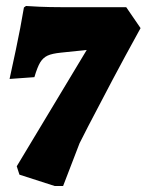

<svg xmlns="http://www.w3.org/2000/svg" viewBox="-20 -527 490 642"><path d="M45 57 36 29 270 -360 184 -351Q154 -348 139 -341Q124 -334 114.5 -318.5Q105 -303 95 -269L12 -263Q17 -285 33 -360.5Q49 -436 60 -502L67 -507Q77 -506 112 -504.5Q147 -503 185 -503H402L450 -433Q396 -335 356 -259.5Q316 -184 275 -105L246 -48L191 95H163Z"/></svg>

Font: Alegreya Black
Style: Italic
Weight: 900
Italic angle: -7°
Designer: Juan Pablo del Peral
Foundry: Huerta Tipografica
Version: Version 2.007; ttfautohint (v1.6)